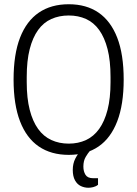

<svg xmlns="http://www.w3.org/2000/svg" viewBox="-20 -718 647 905"><path d="M304 12Q221 12 163 -27.5Q105 -67 74.5 -146Q44 -225 44 -343Q44 -462 74.5 -540.5Q105 -619 163 -658.5Q221 -698 304 -698Q387 -698 444.5 -658.5Q502 -619 532.5 -540.5Q563 -462 563 -343Q563 -225 532.5 -146Q502 -67 444.5 -27.5Q387 12 304 12ZM304 -41Q349 -41 385.5 -58Q422 -75 447.5 -110.5Q473 -146 487 -200.5Q501 -255 501 -331V-355Q501 -432 487 -486.5Q473 -541 447.5 -576.5Q422 -612 385.5 -628.5Q349 -645 304 -645Q259 -645 222 -628.5Q185 -612 159.5 -576.5Q134 -541 120 -486.5Q106 -432 106 -355V-331Q106 -255 120 -200.5Q134 -146 159.5 -110.5Q185 -75 222 -58Q259 -41 304 -41ZM397 167Q378 167 361 159Q344 151 333.5 132Q323 113 323 83Q323 53 335 29.5Q347 6 364 -12H404V-7Q395 3 384 21.5Q373 40 373 67Q373 90 383 106Q393 122 419 122H442V153Q432 161 419.5 164Q407 167 397 167Z"/></svg>

Font: Archivo Condensed ExtraLight
Style: Regular
Weight: 250
Width: 3
Designer: Hector Gatti
Foundry: Omnibus-Type
Version: Version 2.001